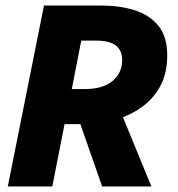

<svg xmlns="http://www.w3.org/2000/svg" viewBox="-20 -670 640 690"><path d="M8 0 138 -650H346Q411 -650 464.5 -633Q518 -616 549.5 -577Q581 -538 581 -471Q581 -406 555.5 -359.5Q530 -313 486.5 -283Q443 -253 390.5 -238.5Q338 -224 284 -224H212L168 0ZM238 -350H285Q350 -350 384.5 -379Q419 -408 419 -454Q419 -490 395.5 -507Q372 -524 327 -524H272ZM259 -252 393 -319 524 0H347Z"/></svg>

Font: Source Code Pro ExtraLight Black
Style: Italic
Weight: 900
Italic angle: -11°
Monospace: yes
Version: Version 1.016;hotconv 1.0.116;makeotfexe 2.5.65601